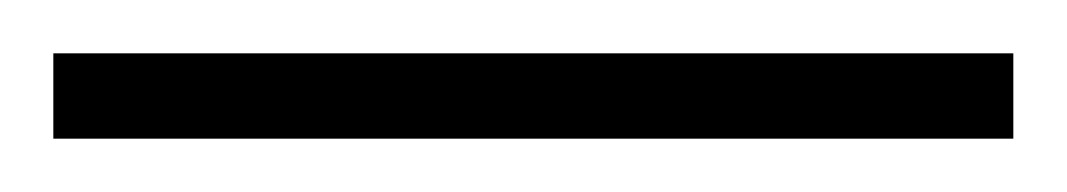

<svg xmlns="http://www.w3.org/2000/svg" viewBox="-20 63 400 72"><path d="M0 83V115H360V83Z"/></svg>

Font: Noto Serif Sinhala ExtraCondensed ExtraLight
Style: Regular
Weight: 200
Width: 2
Designer: Jelle Bosma - Monotype Design Team
Foundry: Monotype Imaging Inc.
Version: Version 2.007